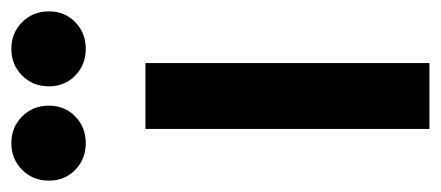

<svg xmlns="http://www.w3.org/2000/svg" viewBox="-255 -537 776 338"><g transform="rotate(-90 133.0 -368.0)"><path d="M191 0H75V-500H191ZM216 -605Q188 -605 169 -623.5Q150 -642 150 -670Q150 -698 169 -717Q188 -736 216 -736Q244 -736 263 -717Q282 -698 282 -670Q282 -642 263 -623.5Q244 -605 216 -605ZM50 -605Q22 -605 3 -623.5Q-16 -642 -16 -670Q-16 -698 3 -717Q22 -736 50 -736Q78 -736 97 -717Q116 -698 116 -670Q116 -642 97 -623.5Q78 -605 50 -605Z"/></g></svg>

Font: Wix Madefor Text SemiBold
Style: Regular
Weight: 600
Designer: Dalton Maag Ltd
Foundry: Dalton Maag Ltd
Version: Version 3.100